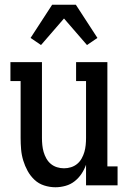

<svg xmlns="http://www.w3.org/2000/svg" viewBox="-20 -782 540 810"><path d="M214 8Q190 8 166.5 0.5Q143 -7 125.5 -23.5Q108 -40 96.5 -61Q85 -82 78 -105Q71 -128 69 -152Q67 -176 67 -200V-440H24V-520H157V-200Q157 -185 158.5 -170Q160 -155 164 -141Q168 -127 175.5 -113.5Q183 -100 194.5 -90.5Q206 -81 220.5 -76.5Q235 -72 250 -72Q265 -72 279.5 -76.5Q294 -81 305.5 -90.5Q317 -100 324.5 -113.5Q332 -127 336 -141Q340 -155 341.5 -170Q343 -185 343 -200V-440H301V-520H433V-80H476V0H343V-87Q336 -67 324 -49Q312 -31 295 -17.5Q278 -4 256.5 2Q235 8 214 8ZM153 -592 109 -622 200 -762H300L391 -622L347 -592L250 -704Z"/></svg>

Font: Iosevka Curly Slab Medium
Style: Regular
Weight: 500
Monospace: yes
Designer: Belleve Invis
Foundry: Belleve Invis
Version: Version 22.1.2; ttfautohint (v1.8.4)